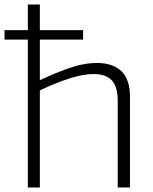

<svg xmlns="http://www.w3.org/2000/svg" viewBox="-36 -828 677 848"><path d="M-16 -695H87V-808H140V-695H331V-653H140V-474Q186 -495 222 -509.5Q258 -524 287.5 -533Q317 -542 342.5 -546Q368 -550 392 -550Q462 -550 500 -514Q538 -478 538 -401V0H484V-380Q484 -446 457.5 -473.5Q431 -501 377 -501Q331 -501 270.5 -481.5Q210 -462 140 -429V0H87V-653H-16Z"/></svg>

Font: Encode Sans Wide
Style: ExtraLight
Weight: 200
Designer: Pablo Impallari, Andres Torresi
Foundry: Pablo Impallari, Andres Torresi
Version: Version 1.000; ttfautohint (v1.00) -l 8 -r 50 -G 200 -x 14 -